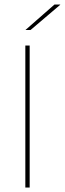

<svg xmlns="http://www.w3.org/2000/svg" viewBox="-20 -844 291 864"><path d="M113.5 0H94V-639H113.5ZM225 -823.5H251V-822.5L117.5 -709H95V-709.5Z"/></svg>

Font: Anek Gujarati Medium Thin
Style: Regular
Weight: 250
Version: Version 1.003